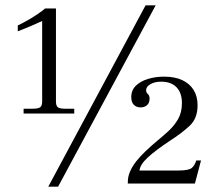

<svg xmlns="http://www.w3.org/2000/svg" viewBox="-20 -692 816 724"><path d="M69 -264V-282H102Q124 -282 131.5 -287.5Q139 -293 139 -310V-613Q118 -603 92 -592Q66 -581 47 -574V-596Q66 -605 86 -616.5Q106 -628 123.5 -640Q141 -652 150 -660H191V-310Q191 -293 198 -287.5Q205 -282 227 -282H260V-264ZM162 12 529 -672H567L199 12ZM462 0V-6Q462 -26 470.5 -45.5Q479 -65 494 -84Q509 -103 529.5 -122.5Q550 -142 574 -162Q595 -179 616 -198.5Q637 -218 651.5 -243Q666 -268 666 -303Q666 -342 645.5 -363Q625 -384 588 -384Q563 -384 547 -374.5Q531 -365 531 -352Q531 -343 537.5 -337.5Q544 -332 544 -320Q544 -304 534.5 -295.5Q525 -287 510 -287Q495 -287 485 -296.5Q475 -306 475 -326Q475 -352 492.5 -369Q510 -386 538.5 -394.5Q567 -403 598 -403Q639 -403 667 -390Q695 -377 710 -353Q725 -329 725 -295Q725 -246 696 -218.5Q667 -191 622 -162Q566 -125 537 -98Q508 -71 506 -49H653Q692 -49 703.5 -59Q715 -69 720 -87H738L715 0Z"/></svg>

Font: Frank Ruhl Libre Light
Style: Regular
Weight: 300
Designer: Yanek Iontef
Foundry: Fontef
Version: Version 6.003;gftools[0.9.30]